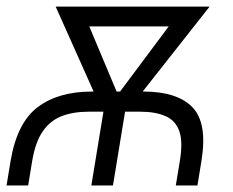

<svg xmlns="http://www.w3.org/2000/svg" viewBox="-22 -566 711 586"><path d="M-2 0 10.3 -74.7Q29.8 -190.9 92.8 -238.8Q155.8 -286.6 259.3 -286.6H415.5Q518.6 -286.6 565.2 -238.8Q611.8 -190.9 592.8 -74.7L580.6 0H514.6L526.9 -74.7Q536.6 -132.8 525.4 -165.3Q514.2 -197.8 483.6 -211.4Q453.1 -225.1 405.8 -225.1H249Q201.2 -225.1 166 -211.4Q130.9 -197.8 108.4 -165Q85.9 -132.3 76.2 -74.7L64 0ZM256.8 0 302.2 -276.9H368.2L322.8 0ZM290.5 -226.6 147.9 -545.9H225.1L352.1 -243.2L338.4 -226.6ZM320.3 -226.6 313.5 -245.1 538.1 -545.9H617.7L366.2 -226.6ZM196.3 -485.4 206.1 -545.9H569.3L559.1 -485.4Z"/></svg>

Font: Inter Light
Style: Italic
Weight: 300
Italic angle: -9.3988°
Designer: Rasmus Andersson
Foundry: rsms
Version: Version 4.001;git-66647c0bb